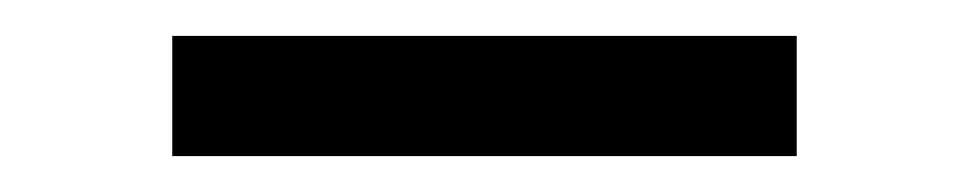

<svg xmlns="http://www.w3.org/2000/svg" viewBox="-20 -683 540 107"><path d="M424 -596H76V-663H424Z"/></svg>

Font: Work Sans
Style: Regular
Weight: 400
Designer: Wei Huang
Foundry: Wei Huang
Version: Version 1.500; ttfautohint (v1.6)